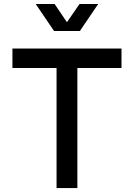

<svg xmlns="http://www.w3.org/2000/svg" viewBox="-20 -953 679 973"><path d="M43 -707H595.7V-608.4H372.1V0H266.6V-608.4H43ZM256.8 -932.6 319.3 -840.3 382.8 -932.6H477.5L384.8 -795.9H253.9L161.1 -932.6Z"/></svg>

Font: Wanted Sans Medium
Style: Regular
Weight: 500
Designer: Original Design by Kil Hyung-jin and Kang Hanbin, Wanted Lab, Inc; Hangeul from Source Han Sans by Jang Soo-young and Ka
Foundry: Wanted Lab, Inc.
Version: Version 1.001